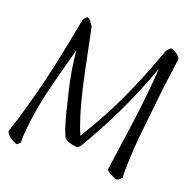

<svg xmlns="http://www.w3.org/2000/svg" viewBox="-144 -763 875 899"><g transform="rotate(20 293.0 -314.0)"><path d="M587.9 -456.1Q564.5 -241.2 561.5 -211.9Q556.2 -157.2 553.2 -89.1Q550.3 -21 553.7 -2.9Q540.5 15.1 529.3 16.6Q522.9 17.6 498.5 4.9Q474.1 -7.8 475.6 -17.6Q481 -58.1 495.1 -156.5Q509.3 -254.9 519.5 -336.9Q535.6 -480 537.1 -537.1Q456.1 -306.2 320.3 -78.1Q318.4 -74.2 314.5 -70.3Q310.5 -66.4 307.6 -64.5L304.7 -62.5Q298.8 -62.5 289.8 -63.5Q280.8 -64.5 262.5 -70.3Q244.1 -76.2 237.3 -85.9Q233.4 -94.7 229.2 -105.2Q225.1 -115.7 221.9 -124.5Q218.8 -133.3 214.6 -147.7Q210.4 -162.1 208 -170.7Q205.6 -179.2 200.9 -198Q196.3 -216.8 194.1 -225.8Q191.9 -234.9 186 -258.8Q180.2 -282.7 177.7 -293Q152.8 -395 145.5 -488.3Q139.2 -463.9 126.5 -417.5Q113.8 -371.1 103 -330.3Q92.3 -289.6 82 -245.1Q65.4 -172.9 56.4 -102.5Q47.4 -32.2 48.8 5.9Q46.4 10.3 40.8 15.6Q35.2 21 31.2 21.5Q17.1 16.6 -1.2 4.2Q-19.5 -8.3 -23.4 -23.4Q-10.3 -63.5 1.5 -102.3Q13.2 -141.1 24.2 -182.1Q35.2 -223.1 43.2 -252.7Q51.3 -282.2 61 -325.9Q70.8 -369.6 75.7 -390.1Q80.6 -410.6 89.8 -456.8Q99.1 -502.9 101.3 -514.4Q103.5 -525.9 113 -574.7Q122.6 -623.5 123 -627Q124 -632.3 130.6 -641.4Q137.2 -650.4 142.6 -650.4Q146.5 -650.4 151.6 -646.2Q156.7 -642.1 159.9 -637.7Q163.1 -633.3 167.7 -626.7Q172.4 -620.1 173.8 -618.2Q180.2 -590.8 200.9 -487.5Q221.7 -384.3 235.4 -326.2Q267.1 -190.9 299.8 -118.2Q375.5 -240.2 429.9 -357.2Q484.4 -474.1 537.1 -620.1Q540 -628.9 548.1 -638.2Q556.2 -647.5 560.5 -647.5Q572.8 -647.5 589.8 -634Q606.9 -620.6 608.4 -611.3Q608.4 -608.4 605 -584Q601.6 -559.6 596.4 -520.5Q591.3 -481.4 587.9 -456.1Z"/></g></svg>

Font: Crimson
Style: Italic
Weight: 400
Italic angle: -11°
Version: Version 0.8